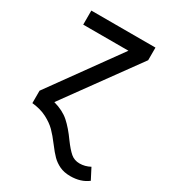

<svg xmlns="http://www.w3.org/2000/svg" viewBox="-182 -618 819 923"><g transform="rotate(30 227.5 -157.0)"><path d="M213 121Q186 85 164 63Q142 41 107.5 23Q73 5 25 0V-69L299 -449H48V-527H404V-457L114 -57Q168 -42 201 -12.5Q234 17 268 65Q296 103 316.5 120.5Q337 138 366 138Q396 138 424 123L455 183Q416 213 358 213Q323 213 298 201Q273 189 255 171Q237 153 213 121Z"/></g></svg>

Font: FiraGO
Style: Regular
Weight: 400
Designer: bBox Type
Foundry: bBox Type GmbH
Version: Version 1.001;April 20, 2020;FontCreator 12.0.0.2555 64-bit